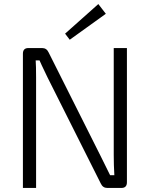

<svg xmlns="http://www.w3.org/2000/svg" viewBox="-20 -927 739 947"><path d="M502 -859 324 -731 301 -761 465 -907ZM606 -690V-28Q606 0 579 0H509Q487 0 477 -22L214 -546Q177 -623 175 -629H156Q158 -602 158 -546V0H93V-662Q93 -690 120 -690H188Q210 -690 220 -668L477 -156Q508 -94 523 -63H544Q541 -112 541 -162V-690Z"/></svg>

Font: Exo 2.0 Light
Style: Regular
Weight: 300
Designer: Natanael Gama
Version: Version 1.001;PS 001.001;hotconv 1.0.70;makeotf.lib2.5.58329